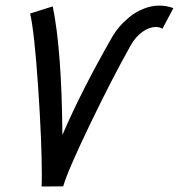

<svg xmlns="http://www.w3.org/2000/svg" viewBox="-20 -677 649 697"><path d="M130.9 0Q131.8 -10.7 131.8 -44.9Q131.8 -162.6 118.4 -361.3Q105 -560.1 89.4 -627.9L171.4 -653.8Q204.1 -495.6 206.5 -187Q276.9 -350.6 389.6 -546.9Q399.4 -563.5 414.8 -581.3Q430.2 -599.1 451.9 -616.7Q473.6 -634.3 502 -645.5Q530.3 -656.7 559.1 -656.7Q584.5 -656.7 609.4 -647.5L569.8 -572.8Q558.6 -579.1 545.9 -579.1Q522.5 -579.1 497.3 -561.5Q472.2 -543.9 454.1 -511.7Q383.3 -385.3 304 -220Q224.6 -54.7 209.5 -0.5Z"/></svg>

Font: Fantasque Sans Mono
Style: Italic
Weight: 400
Italic angle: -11°
Monospace: yes
Designer: Jany Belluz
Version: Version 1.8.0 ; ttfautohint (v1.8.2)